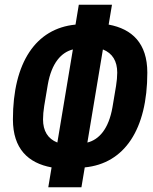

<svg xmlns="http://www.w3.org/2000/svg" viewBox="-20 -750 640 804"><path d="M196 -49 182.2 34.1H321L334.9 -49C501.1 -65 596.9 -208.1 596.9 -446C596.9 -568.9 533 -628.9 435 -647L448.9 -730.1H310L296.2 -647C130 -631 34.1 -487.9 34.1 -250C34.1 -127.1 98 -67.1 196 -49ZM160.2 -250C160.2 -267 161.9 -285.9 165.1 -306.1L180 -394.9C196 -486.9 236.9 -530.9 285.2 -543L220.2 -153.1C180 -169 160.2 -202.1 160.2 -250ZM345.9 -153.1 410.9 -543C451 -527 470.9 -494 470.9 -446C470.9 -429 469.1 -410.2 465.9 -389.9L451 -301.1C435 -209.2 394.2 -165.1 345.9 -153.1Z"/></svg>

Font: Margiela Mono Italic Bold It
Style: Regular
Weight: 700
Designer: Mike Abbink, Paul van der Laan, Pieter van Rosmalen
Foundry: Bold Monday
Version: Version 2.003 2021